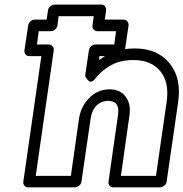

<svg xmlns="http://www.w3.org/2000/svg" viewBox="-20 -787 795 832"><path d="M81.1 0 159.2 -543.9H106.9Q96.2 -543.9 90.3 -551.8Q84.5 -559.6 85.9 -568.8L102.1 -676.8Q103.5 -687.5 112.3 -694.8Q121.1 -702.1 129.9 -702.1H182.1L188 -742.2Q189.5 -752.9 198.5 -760Q207.5 -767.1 216.8 -767.1H418.9Q429.7 -767.1 435.3 -759.3Q440.9 -751.5 439.9 -742.2L434.1 -702.1H515.1Q525.9 -702.1 532 -694.1Q538.1 -686 537.1 -676.8L522 -574.2Q543 -577.1 564 -577.1Q662.1 -577.1 714.6 -512.9Q767.1 -448.7 752 -345.2L702.1 0Q700.7 10.7 691.4 17.8Q682.1 24.9 672.9 24.9H471.2Q460.4 24.9 454.6 17.1Q448.7 9.3 450.2 0L491.2 -287.1Q501 -350.1 448.2 -350.1Q417.5 -349.1 397.2 -328.6Q377 -308.1 372.1 -269L333 0Q331.5 10.7 322.5 17.8Q313.5 24.9 304.2 24.9H102.1Q91.3 24.9 85.4 17.1Q79.6 9.3 81.1 0ZM134.8 -24.9H287.1L321.8 -269Q329.1 -323.7 365.7 -361.6Q402.3 -399.4 454.1 -399.9Q501 -399.9 524.7 -367.9Q548.3 -335.9 541 -287.1L503.9 -24.9H655.8L702.1 -345.2Q714.4 -429.7 674.8 -478.3Q635.3 -526.9 557.1 -526.9Q520 -526.9 486.8 -516.1Q433.6 -496.6 393.1 -446.8Q385.3 -436.5 377.9 -434.1Q370.6 -431.6 365.5 -435.5Q360.4 -439.5 356.4 -444.8Q352.5 -450.2 350.6 -455.1L349.1 -460L365.2 -568.8Q366.7 -578.1 374.8 -586.2Q382.8 -594.2 394 -594.2H475.1L482.9 -651.9H401.9Q392.6 -651.9 385.7 -658.9Q378.9 -666 380.9 -676.8L386.2 -716.8H233.9L229 -676.8Q227.5 -667.5 219.2 -659.7Q210.9 -651.9 200.2 -651.9H147.9L140.1 -594.2H191.9Q200.2 -594.2 207.3 -586.9Q214.4 -579.6 212.9 -568.8ZM409.2 -526.9Q433.6 -543 435.1 -543.9H411.1Z"/></svg>

Font: Trueno ExtraBold Outline
Style: Italic
Weight: 800
Width: 6
Designer: Julieta Ulanovsky
Foundry: Julieta Ulanovsky
Version: Version 3.001b | FøM Fix